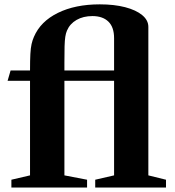

<svg xmlns="http://www.w3.org/2000/svg" viewBox="-20 -840 782 860"><path d="M31 0V-35L114.5 -54.5V-478H14L27.5 -524.5H114.5Q114.5 -570 116 -597.8Q117.5 -625.5 121.5 -643Q125.5 -660.5 132 -675Q161.5 -744 239.2 -782.2Q317 -820.5 427 -820.5Q491.5 -820.5 540.5 -807.8Q589.5 -795 617 -772.2Q644.5 -749.5 644.5 -719.5V-54.5L723.5 -35V0H406.5V-35L491 -54.5V-478H268.5V-54.5L370 -35V0ZM268.5 -524.5H491V-669Q491 -718.5 465.5 -743.2Q440 -768 394 -768Q353 -768 323 -750.8Q293 -733.5 280 -703Q275 -691.5 272.5 -675.5Q270 -659.5 269.2 -632.2Q268.5 -605 268.5 -558.5Z"/></svg>

Font: Libre Caslon Text
Style: Regular
Weight: 400
Designer: Pablo Impallari, Rodrigo Fuenzalida, Katja Schimmel
Foundry: Pablo Impallari, Rodrigo Fuenzalida
Version: Version 2.000